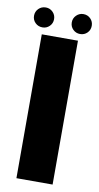

<svg xmlns="http://www.w3.org/2000/svg" viewBox="-99 -746 404 784"><g transform="rotate(10 103.5 -353.5)"><path d="M28.3 0H178.3V-596.5H28.3ZM26.1 -624.8Q42.8 -624.8 54.9 -636.7Q67 -648.5 67 -666Q67 -683.3 54.9 -695.4Q42.8 -707.4 26.1 -707.4Q8 -707.4 -4 -695.4Q-16.1 -683.3 -16.1 -666Q-16.1 -648.5 -4 -636.7Q8 -624.8 26.1 -624.8ZM181.7 -624.8Q199.4 -624.8 211.3 -636.7Q223.2 -648.5 223.2 -666Q223.2 -683.3 211.3 -695.4Q199.4 -707.4 181.7 -707.4Q165 -707.4 152.7 -695.4Q140.4 -683.3 140.4 -666Q140.4 -648.5 152.5 -636.7Q164.6 -624.8 181.7 -624.8Z"/></g></svg>

Font: Anybody Thin Condensed
Style: Regular
Weight: 100
Width: 3
Version: Version 1.113;gftools[0.9.25]